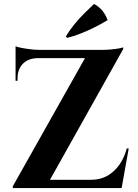

<svg xmlns="http://www.w3.org/2000/svg" viewBox="-20 -954 701 974"><path d="M605 -714Q605 -714 605 -709.5Q605 -705 605 -705L210 0H45V-9L411 -659H59V-701H499Q519 -701 541.5 -703Q564 -705 581.5 -708Q599 -711 605 -714ZM594 -42 588 0H115V-42ZM633 -201 597 0H414L427 -32L443 -42Q509 -42 556.5 -85.5Q604 -129 623 -201ZM170 -659Q123 -658 96 -630.5Q69 -603 69 -556V-544H59V-662H170ZM59 -719Q69 -715 89.5 -711Q110 -707 135 -704Q160 -701 181 -701L59 -690ZM314 -769Q331 -798 356 -829Q381 -860 408.5 -887Q436 -914 457 -934Q484 -919 500 -899Q516 -879 526 -852Q495 -833 460 -815.5Q425 -798 389.5 -784Q354 -770 321 -762Z"/></svg>

Font: Cinzel
Style: Bold
Weight: 700
Designer: Natanael Gama
Version: Version 2.000